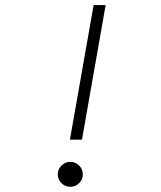

<svg xmlns="http://www.w3.org/2000/svg" viewBox="-20 -718 626 748"><path d="M252.4 -173.8 344.7 -698.2H391.6L299.3 -173.8ZM253.9 9.8Q233.9 9.8 219.5 -4.4Q205.1 -18.6 205.1 -38.6Q205.1 -58.6 219.5 -73Q233.9 -87.4 253.9 -87.4Q273.9 -87.4 288.3 -73Q302.7 -58.6 302.7 -38.6Q302.7 -18.6 288.3 -4.4Q273.9 9.8 253.9 9.8Z"/></svg>

Font: Cascadia Mono ExtraLight
Style: Italic
Weight: 200
Italic angle: -10°
Monospace: yes
Designer: Aaron Bell
Foundry: Saja Typeworks
Version: Version 2404.023; ttfautohint (v1.8.4)